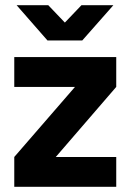

<svg xmlns="http://www.w3.org/2000/svg" viewBox="-20 -720 503 740"><path d="M44 -700 163 -564H297L417 -700H294L230 -633L166 -700ZM35 0H428V-115H195L428 -385V-500H35V-385H269L35 -115Z"/></svg>

Font: Unageo
Style: SemiBold
Weight: 600
Designer: Richard Sepsi
Foundry: Richard Sepsi
Version: Version 2.000